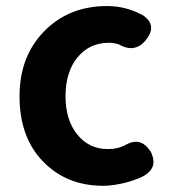

<svg xmlns="http://www.w3.org/2000/svg" viewBox="-20 -594 566 628"><path d="M43.9 -279.3Q43.9 -409.2 124.5 -491.7Q205.1 -574.2 330.1 -574.2Q393.6 -574.2 449.2 -543Q493.2 -511.7 460 -466.8Q422.9 -417 368.2 -449.2Q351.6 -454.1 336.9 -454.1Q272.5 -454.1 233.4 -406.2Q194.3 -358.4 194.3 -279.3Q194.3 -201.2 232.9 -153.8Q271.5 -106.4 333 -106.4Q363.3 -106.4 387.7 -118.2Q440.4 -150.4 473.6 -96.7Q488.3 -65.4 477.1 -44.4Q465.8 -23.4 433.6 -10.7Q401.4 2 371.1 7.8Q340.8 13.7 317.4 13.7Q198.2 13.7 121.1 -65.4Q43.9 -144.5 43.9 -279.3Z"/></svg>

Font: GenSenMaruGothic TW TTF Bold
Style: Regular
Weight: 700
Version: Version 1.301